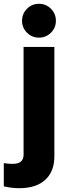

<svg xmlns="http://www.w3.org/2000/svg" viewBox="-74 -776 356 1010"><path d="M131 -578Q94 -578 68 -604Q42 -630 42 -667Q42 -704 68 -730Q94 -756 131 -756Q168 -756 194 -730Q220 -704 220 -667Q220 -630 194 -604Q168 -578 131 -578ZM27 214Q6 214 -17 211Q-40 208 -54 204V82Q-34 86 -7 86Q50 86 50 38V-529H212V47Q212 126 164 170Q116 214 27 214Z"/></svg>

Font: Red Hat Display Black
Style: Regular
Weight: 900
Designer: Pentagram, MCKL
Foundry: Pentagram, MCKL
Version: Version 1.023; ttfautohint (v1.8.3)